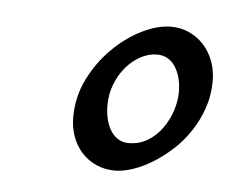

<svg xmlns="http://www.w3.org/2000/svg" viewBox="-31 -638 369 301"><g transform="rotate(5 153.5 -487.0)"><path d="M176.8 -415.5Q193.8 -415.5 207.3 -423.8Q220.7 -432.1 229.7 -445.1Q238.8 -458 243.7 -473.1Q248.5 -488.3 248.5 -502Q248.5 -525.4 238.3 -541.5Q228 -557.6 209.5 -557.6Q196.3 -557.6 183.6 -550.8Q170.9 -543.9 160.9 -532.2Q150.9 -520.5 144.8 -504.9Q138.7 -489.3 138.7 -471.7Q138.7 -460.4 141.1 -450.2Q143.6 -439.9 148.4 -432.1Q153.3 -424.3 160.4 -419.9Q167.5 -415.5 176.8 -415.5ZM299.8 -523.9Q299.8 -501 292.7 -480.7Q285.6 -460.4 274.2 -443.4Q262.7 -426.3 247.8 -412.8Q232.9 -399.4 217.3 -389.9Q201.7 -380.4 186.5 -375.5Q171.4 -370.6 159.2 -370.6Q143.1 -370.6 129.6 -376.7Q116.2 -382.8 106.7 -393.3Q97.2 -403.8 92 -418Q86.9 -432.1 86.9 -448.2Q86.9 -480.5 100.8 -508.5Q114.7 -536.6 136 -557.6Q157.2 -578.6 181.6 -590.8Q206.1 -603 227.5 -603Q243.2 -603 256.3 -596.9Q269.5 -590.8 279.3 -580.1Q289.1 -569.3 294.4 -554.9Q299.8 -540.5 299.8 -523.9Z"/></g></svg>

Font: Gentium Plus Eur
Style: Italic
Weight: 400
Italic angle: -8°
Designer: J. Victor Gaultney, Annie Olsen, Iska Routamaa, Becca Hirsbrunner
Foundry: SIL International
Version: Version 5.000